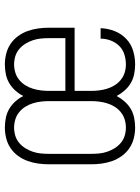

<svg xmlns="http://www.w3.org/2000/svg" viewBox="87 -655 576 790"><g transform="rotate(-90 375.0 -260.0)"><path d="M245 8Q223 8 201 2.5Q179 -3 160.5 -15.5Q142 -28 128.5 -46.5Q115 -65 107.5 -86Q100 -107 97 -129.5Q94 -152 94 -174V-346Q94 -368 97 -390.5Q100 -413 107.5 -434Q115 -455 128.5 -473.5Q142 -492 160.5 -504.5Q179 -517 201 -522.5Q223 -528 245 -528Q265 -528 285 -524Q305 -520 322 -510Q339 -500 352.5 -485Q366 -470 375 -452Q384 -470 397.5 -485Q411 -500 428 -510Q445 -520 465 -524Q485 -528 505 -528Q527 -528 549 -522.5Q571 -517 589.5 -504.5Q608 -492 621.5 -473.5Q635 -455 642.5 -434Q650 -413 653 -390.5Q656 -368 656 -346V-241H396V-174Q396 -157 398 -140.5Q400 -124 405 -107.5Q410 -91 419 -76.5Q428 -62 441.5 -51Q455 -40 471.5 -35Q488 -30 505 -30Q526 -30 546.5 -36.5Q567 -43 581.5 -58Q596 -73 603.5 -93Q611 -113 611 -134H654Q653 -105 642.5 -77.5Q632 -50 611 -29.5Q590 -9 562 -0.5Q534 8 505 8Q485 8 465 4Q445 0 428 -10Q411 -20 397.5 -35.5Q384 -51 375 -68Q366 -51 352.5 -35.5Q339 -20 322 -10Q305 0 285 4Q265 8 245 8ZM396 -279H613V-346Q613 -363 611.5 -379.5Q610 -396 604.5 -412.5Q599 -429 590 -443.5Q581 -458 568 -469Q555 -480 538.5 -485Q522 -490 505 -490Q488 -490 471.5 -485Q455 -480 441.5 -469Q428 -458 419 -443.5Q410 -429 405 -412.5Q400 -396 398 -379.5Q396 -363 396 -346ZM245 -30Q262 -30 278.5 -35Q295 -40 308.5 -51Q322 -62 331 -76.5Q340 -91 345 -107.5Q350 -124 352 -140.5Q354 -157 354 -174V-346Q354 -363 352 -379.5Q350 -396 345 -412.5Q340 -429 331 -443.5Q322 -458 308.5 -469Q295 -480 278.5 -485Q262 -490 245 -490Q228 -490 211.5 -485Q195 -480 182 -469Q169 -458 160 -443.5Q151 -429 145.5 -412.5Q140 -396 138.5 -379.5Q137 -363 137 -346V-174Q137 -157 138.5 -140.5Q140 -124 145.5 -107.5Q151 -91 160 -76.5Q169 -62 182 -51Q195 -40 211.5 -35Q228 -30 245 -30Z"/></g></svg>

Font: Iosevka Etoile Extralight
Style: Regular
Weight: 200
Designer: Belleve Invis
Foundry: Belleve Invis
Version: Version 22.1.2; ttfautohint (v1.8.4)